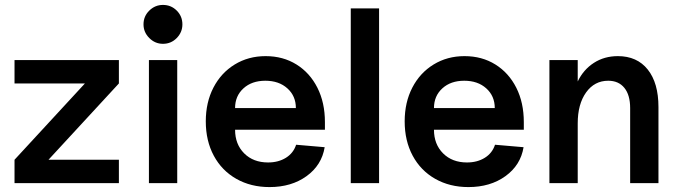

<svg xmlns="http://www.w3.org/2000/svg" viewBox="-20 -744 2756 780"><path d="M325 -405H39V-500H463V-405L177 -95H463V0H39V-95Z M700 -500V0H585V-500ZM642 -724Q675 -724 698 -701Q721 -678 721 -645Q721 -613 698 -589.5Q675 -566 642 -566Q610 -566 586.5 -589.5Q563 -613 563 -645Q563 -678 586.5 -701Q610 -724 642 -724Z M816 -251Q816 -328 847 -388Q878 -448 933.5 -482Q989 -516 1059 -516Q1130 -516 1184.5 -482Q1239 -448 1269.5 -387.5Q1300 -327 1300 -248V-217H935Q935 -158 972 -121Q1009 -84 1069 -84Q1111 -84 1141.5 -103Q1172 -122 1183 -156L1299 -146Q1287 -73 1225.5 -28.5Q1164 16 1075 16Q999 16 940 -17.5Q881 -51 848.5 -111.5Q816 -172 816 -251ZM1058 -416Q1003 -416 969 -385Q935 -354 935 -305H1182Q1182 -354 1147.5 -385Q1113 -416 1058 -416Z M1520 -710V0H1405V-710Z M1624 -251Q1624 -328 1655 -388Q1686 -448 1741.5 -482Q1797 -516 1867 -516Q1938 -516 1992.5 -482Q2047 -448 2077.5 -387.5Q2108 -327 2108 -248V-217H1743Q1743 -158 1780 -121Q1817 -84 1877 -84Q1919 -84 1949.5 -103Q1980 -122 1991 -156L2107 -146Q2095 -73 2033.5 -28.5Q1972 16 1883 16Q1807 16 1748 -17.5Q1689 -51 1656.5 -111.5Q1624 -172 1624 -251ZM1866 -416Q1811 -416 1777 -385Q1743 -354 1743 -305H1990Q1990 -354 1955.5 -385Q1921 -416 1866 -416Z M2451 -416Q2395 -416 2361 -368.5Q2327 -321 2327 -243V0H2212V-500H2327V-413Q2350 -461 2392.5 -488.5Q2435 -516 2490 -516Q2568 -516 2611.5 -461.5Q2655 -407 2655 -309V0H2540V-305Q2540 -358 2516.5 -387Q2493 -416 2451 -416Z"/></svg>

Font: MedMera Sans Semibold
Style: Regular
Weight: 600
Designer: Kasper Nordkvist
Foundry: UNCUT.wtf
Version: Version 1.300